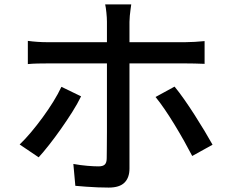

<svg xmlns="http://www.w3.org/2000/svg" viewBox="-20 -812 1040 869"><path d="M574 -792Q573 -785 571 -770.5Q569 -756 567.5 -740.5Q566 -725 566 -713Q566 -686 566 -651Q566 -616 566 -581.5Q566 -547 566 -521Q566 -501 566 -463.5Q566 -426 566 -379.5Q566 -333 566 -283.5Q566 -234 566 -187.5Q566 -141 566 -105Q566 -69 566 -49Q566 -8 543.5 14.5Q521 37 472 37Q449 37 422.5 36Q396 35 370 33Q344 31 321 29L312 -70Q345 -64 375.5 -61.5Q406 -59 426 -59Q446 -59 454.5 -67.5Q463 -76 463 -96Q463 -107 463.5 -139.5Q464 -172 464 -216Q464 -260 464 -308Q464 -356 464 -400Q464 -444 464 -476.5Q464 -509 464 -521Q464 -538 464 -573Q464 -608 464 -647Q464 -686 464 -714Q464 -731 461.5 -755.5Q459 -780 456 -792ZM106 -627Q128 -624 150.5 -622.5Q173 -621 196 -621Q209 -621 245.5 -621Q282 -621 334 -621Q386 -621 445.5 -621Q505 -621 564.5 -621Q624 -621 676.5 -621Q729 -621 766 -621Q803 -621 817 -621Q836 -621 861.5 -622.5Q887 -624 906 -626V-523Q885 -524 861 -524.5Q837 -525 818 -525Q804 -525 767 -525Q730 -525 678 -525Q626 -525 566.5 -525Q507 -525 447.5 -525Q388 -525 336 -525Q284 -525 247 -525Q210 -525 197 -525Q174 -525 150.5 -524.5Q127 -524 106 -522ZM347 -376Q331 -343 307 -305Q283 -267 255.5 -228Q228 -189 202 -156Q176 -123 155 -100L69 -158Q94 -182 120.5 -213.5Q147 -245 173 -280.5Q199 -316 221 -351.5Q243 -387 258 -419ZM770 -420Q790 -396 813.5 -362.5Q837 -329 861 -291.5Q885 -254 906 -219Q927 -184 942 -157L850 -106Q834 -137 813.5 -173.5Q793 -210 770.5 -247Q748 -284 725.5 -317Q703 -350 684 -373Z"/></svg>

Font: Noto Sans SC Medium
Style: Regular
Weight: 500
Designer: Ryoko NISHIZUKA  (kana, bopomofo & ideographs); Paul D. Hunt (Latin, Greek & Cyrillic); Sandoll Communications , Soo-you
Foundry: Adobe
Version: Version 2.004-H2;hotconv 1.0.118;makeotfexe 2.5.65603